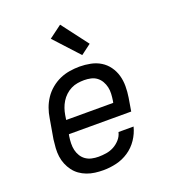

<svg xmlns="http://www.w3.org/2000/svg" viewBox="-142 -881 883 993"><g transform="rotate(-20 300.0 -384.0)"><path d="M257 8Q234 8 211 5Q188 2 167 -6Q146 -14 128.5 -26.5Q111 -39 98 -56.5Q85 -74 76.5 -94.5Q68 -115 65 -137.5Q62 -160 63.5 -183.5Q65 -207 68 -230L87 -340Q91 -367 100.5 -393.5Q110 -420 126 -444Q142 -468 165 -487Q188 -506 214 -517.5Q240 -529 268 -533.5Q296 -538 323 -538Q353 -538 383 -532Q413 -526 437.5 -511Q462 -496 479 -472.5Q496 -449 504 -421Q512 -393 512 -362Q512 -331 507 -300L495 -228H152L150 -218Q147 -199 146.5 -179.5Q146 -160 150 -142.5Q154 -125 163.5 -109.5Q173 -94 187.5 -84Q202 -74 220 -70Q238 -66 257 -66Q278 -66 300 -69.5Q322 -73 341.5 -83.5Q361 -94 376.5 -111.5Q392 -129 397 -151H480Q471 -115 449.5 -83Q428 -51 396.5 -30Q365 -9 329 -0.5Q293 8 257 8ZM164 -302H423L425 -312Q428 -331 429 -350Q430 -369 426 -386.5Q422 -404 413 -419.5Q404 -435 390 -445.5Q376 -456 358 -460Q340 -464 321 -464Q303 -464 284.5 -461Q266 -458 249 -449.5Q232 -441 217.5 -427.5Q203 -414 193 -397.5Q183 -381 177 -363.5Q171 -346 168 -328ZM357 -589 233 -724 303 -776 413 -631Z"/></g></svg>

Font: Iosevka Slab Extended Oblique
Style: Regular
Weight: 400
Width: 7
Italic angle: -9°
Monospace: yes
Designer: Belleve Invis
Foundry: Belleve Invis
Version: Version 11.1.0; ttfautohint (v1.8.3)